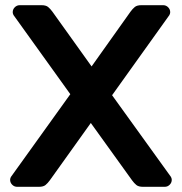

<svg xmlns="http://www.w3.org/2000/svg" viewBox="-20 -720 703 740"><path d="M489 -25 330 -246 172 -25Q164 -14 155.5 -7Q147 0 130 0H46Q35 0 27 -8Q19 -16 19 -27Q19 -32 22 -38L251 -357L32 -662Q29 -668 29 -673Q29 -684 37 -692Q45 -700 56 -700H140Q157 -700 165.5 -693Q174 -686 182 -675L333 -464L483 -675Q491 -686 499.5 -693Q508 -700 525 -700H609Q620 -700 628 -692Q636 -684 636 -673Q636 -668 633 -662L412 -353L639 -38Q642 -32 642 -27Q642 -16 634 -8Q626 0 615 0H531Q514 0 505.5 -7Q497 -14 489 -25Z"/></svg>

Font: Hezaedrus Medium
Style: Regular
Weight: 500
Designer: Hubert & Fischer
Foundry: Hubert & Fischer
Version: Version 1.10;September 3, 2019;FontCreator 11.5.0.2425 64-bi